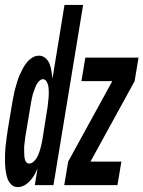

<svg xmlns="http://www.w3.org/2000/svg" viewBox="-46 -755 585 783"><path d="M26 8Q10 8 -1 -3.5Q-12 -15 -16.5 -29.5Q-21 -44 -23 -60Q-25 -76 -25.5 -92Q-26 -108 -25.5 -124Q-25 -140 -23.5 -156.5Q-22 -173 -19.5 -189.5Q-17 -206 -15 -222L5 -342Q8 -356 10.5 -369.5Q13 -383 17 -397Q21 -411 25 -424.5Q29 -438 35 -451Q41 -464 47.5 -476.5Q54 -489 64 -501Q74 -513 86.5 -520.5Q99 -528 113 -528Q128 -528 139.5 -518Q151 -508 156.5 -493.5Q162 -479 164 -464.5Q166 -450 168 -434L217 -735H293L172 0H96L107 -68Q101 -54 94 -41.5Q87 -29 76.5 -17.5Q66 -6 53 1Q40 8 26 8ZM216 0 232 -96 412 -424H286L302 -520H519L503 -424L323 -96H449L433 0ZM73 -88Q82 -88 90 -95Q98 -102 103 -110Q108 -118 111.5 -127Q115 -136 117.5 -144.5Q120 -153 122 -162Q124 -171 126 -180L145 -300Q147 -309 148 -318Q149 -327 150 -336.5Q151 -346 152 -355Q153 -364 153 -373Q153 -382 152.5 -391Q152 -400 150 -408Q148 -416 143 -424Q138 -432 129 -432Q122 -432 115.5 -426Q109 -420 105 -413.5Q101 -407 98.5 -400Q96 -393 93 -385.5Q90 -378 88 -371Q86 -364 84.5 -356.5Q83 -349 81.5 -341.5Q80 -334 79 -327L59 -207Q57 -198 56.5 -190Q56 -182 54.5 -174Q53 -166 52.5 -157.5Q52 -149 52.5 -141Q53 -133 53 -125Q53 -117 54.5 -109Q56 -101 60.5 -94.5Q65 -88 73 -88Z"/></svg>

Font: Iosevka SS18
Style: Bold Italic
Weight: 700
Italic angle: -9°
Monospace: yes
Designer: Belleve Invis
Foundry: Belleve Invis
Version: Version 25.1.1; ttfautohint (v1.8.4)